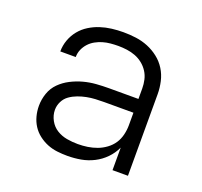

<svg xmlns="http://www.w3.org/2000/svg" viewBox="-99 -640 798 760"><g transform="rotate(20 300.0 -260.0)"><path d="M256 8Q235 8 213.5 5.5Q192 3 172 -5Q152 -13 134.5 -26.5Q117 -40 105.5 -58Q94 -76 88.5 -97Q83 -118 83 -140Q83 -167 92 -193Q101 -219 120 -238Q139 -257 163.5 -269.5Q188 -282 214 -289Q240 -296 267 -298Q294 -300 321 -300H444V-344Q444 -362 440 -380Q436 -398 426 -413.5Q416 -429 401.5 -440.5Q387 -452 370 -458.5Q353 -465 334.5 -467.5Q316 -470 298 -470Q282 -470 265.5 -468.5Q249 -467 233.5 -462.5Q218 -458 203.5 -450Q189 -442 178 -430Q167 -418 160.5 -403Q154 -388 154 -371H89Q89 -396 97.5 -419.5Q106 -443 121.5 -462Q137 -481 158 -494Q179 -507 202 -514.5Q225 -522 249.5 -525Q274 -528 298 -528Q325 -528 351.5 -524.5Q378 -521 402.5 -511Q427 -501 448 -484.5Q469 -468 483 -445.5Q497 -423 503 -396.5Q509 -370 509 -344V0H444V-95Q432 -69 412 -48.5Q392 -28 366.5 -15Q341 -2 313 3Q285 8 256 8ZM279 -50Q300 -50 320 -53Q340 -56 359 -63Q378 -70 395 -82.5Q412 -95 423 -111.5Q434 -128 439 -148.5Q444 -169 444 -189V-242H321Q302 -242 284 -241Q266 -240 248 -236.5Q230 -233 212.5 -226.5Q195 -220 180 -209.5Q165 -199 156.5 -182Q148 -165 148 -147Q148 -124 159.5 -103Q171 -82 190.5 -70Q210 -58 233 -54Q256 -50 279 -50Z"/></g></svg>

Font: Iosevka Aile Light
Style: Regular
Weight: 300
Designer: Belleve Invis
Foundry: Belleve Invis
Version: Version 27.3.5; ttfautohint (v1.8.4)